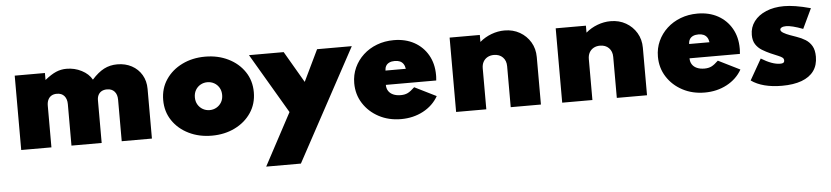

<svg xmlns="http://www.w3.org/2000/svg" viewBox="-45 -792 5697 1317"><g transform="rotate(-5 2803.0 -134.0)"><path d="M78.5 0V-512H286.5V-464Q330 -499 364 -513.5Q398 -528 436 -528Q492 -528 540 -503.2Q588 -478.5 610.5 -438Q653 -485.5 694.2 -506.8Q735.5 -528 785.5 -528Q841.5 -528 885 -504.5Q928.5 -481 953.5 -439Q978.5 -397 978.5 -342V0H770.5V-286Q770.5 -322 752 -342.5Q733.5 -363 701 -363Q679.5 -363 664.2 -354.8Q649 -346.5 640.8 -331Q632.5 -315.5 632.5 -294V0H424.5V-286Q424.5 -320.5 406.8 -341.8Q389 -363 355 -363Q333.5 -363 318.2 -354Q303 -345 294.8 -328Q286.5 -311 286.5 -287V0Z M1390.5 16Q1302.5 16 1231.8 -18.8Q1161 -53.5 1119.8 -114.8Q1078.5 -176 1078.5 -256Q1078.5 -336 1119.8 -397.2Q1161 -458.5 1231.8 -493.2Q1302.5 -528 1390.5 -528Q1478.5 -528 1549.2 -493.2Q1620 -458.5 1661.2 -397.2Q1702.5 -336 1702.5 -256Q1702.5 -176 1661.2 -114.8Q1620 -53.5 1549.2 -18.8Q1478.5 16 1390.5 16ZM1390.5 -160Q1416 -160 1437.5 -172.2Q1459 -184.5 1471.8 -206Q1484.5 -227.5 1484.5 -256Q1484.5 -284.5 1471.8 -306.2Q1459 -328 1437.5 -340Q1416 -352 1390.5 -352Q1365 -352 1343.5 -340Q1322 -328 1309.2 -306.2Q1296.5 -284.5 1296.5 -256Q1296.5 -227.5 1309.2 -206Q1322 -184.5 1343.5 -172.2Q1365 -160 1390.5 -160Z M1742.5 260 1934.5 -99 1691.5 -512H1930.5L2056.5 -296L2160.5 -512H2399.5L1981.5 260Z M2693.5 16Q2608.5 16 2540.8 -20Q2473 -56 2433.5 -117.8Q2394 -179.5 2394 -257Q2394 -314.5 2416.5 -363.8Q2439 -413 2479 -450Q2519 -487 2572.8 -507.5Q2626.5 -528 2689.5 -528Q2769.5 -528 2829.8 -494.8Q2890 -461.5 2924 -402.2Q2958 -343 2958 -264.5Q2958 -258 2957.8 -252.2Q2957.5 -246.5 2956 -227H2609Q2609 -202.5 2620.5 -184.8Q2632 -167 2653.8 -157.5Q2675.5 -148 2705.5 -148Q2733.5 -148 2753.8 -158Q2774 -168 2801 -194L2950 -120Q2914 -56.5 2845.8 -20.2Q2777.5 16 2693.5 16ZM2615 -325H2755Q2752 -345.5 2743 -358.8Q2734 -372 2719.5 -378.5Q2705 -385 2684 -385Q2662 -385 2646.8 -378Q2631.5 -371 2623.5 -357.8Q2615.5 -344.5 2615 -325Z M3073 0V-512H3281V-464Q3316.5 -494.5 3361.2 -511.2Q3406 -528 3452 -528Q3510.5 -528 3556.8 -501.5Q3603 -475 3630 -429.8Q3657 -384.5 3657 -327V0H3449V-282Q3449 -320.5 3426 -343.8Q3403 -367 3365 -367Q3340 -367 3321 -356.5Q3302 -346 3291.5 -327Q3281 -308 3281 -282V0Z M3803.5 0V-512H4011.5V-464Q4047 -494.5 4091.8 -511.2Q4136.5 -528 4182.5 -528Q4241 -528 4287.2 -501.5Q4333.5 -475 4360.5 -429.8Q4387.5 -384.5 4387.5 -327V0H4179.5V-282Q4179.5 -320.5 4156.5 -343.8Q4133.5 -367 4095.5 -367Q4070.5 -367 4051.5 -356.5Q4032.5 -346 4022 -327Q4011.5 -308 4011.5 -282V0Z M4784.5 16Q4699.5 16 4631.8 -20Q4564 -56 4524.5 -117.8Q4485 -179.5 4485 -257Q4485 -314.5 4507.5 -363.8Q4530 -413 4570 -450Q4610 -487 4663.8 -507.5Q4717.5 -528 4780.5 -528Q4860.5 -528 4920.8 -494.8Q4981 -461.5 5015 -402.2Q5049 -343 5049 -264.5Q5049 -258 5048.8 -252.2Q5048.5 -246.5 5047 -227H4700Q4700 -202.5 4711.5 -184.8Q4723 -167 4744.8 -157.5Q4766.5 -148 4796.5 -148Q4824.5 -148 4844.8 -158Q4865 -168 4892 -194L5041 -120Q5005 -56.5 4936.8 -20.2Q4868.5 16 4784.5 16ZM4706 -325H4846Q4843 -345.5 4834 -358.8Q4825 -372 4810.5 -378.5Q4796 -385 4775 -385Q4753 -385 4737.8 -378Q4722.5 -371 4714.5 -357.8Q4706.5 -344.5 4706 -325Z M5315.5 16Q5249.5 16 5196.2 2.2Q5143 -11.5 5104.5 -39L5186.5 -183Q5223.5 -160 5256.2 -148Q5289 -136 5316 -136Q5327 -136 5333.2 -138Q5339.5 -140 5342.5 -144.2Q5345.5 -148.5 5345.5 -155.5Q5345.5 -168 5336.8 -175.2Q5328 -182.5 5308.5 -190.5Q5289 -198.5 5256.5 -212.5Q5226 -226 5199.2 -242.5Q5172.5 -259 5156 -284.5Q5139.5 -310 5139.5 -349.5Q5139.5 -402 5169.5 -442Q5199.5 -482 5253 -504.5Q5306.5 -527 5376.5 -527Q5412 -527 5456.2 -520Q5500.5 -513 5559.5 -497L5494.5 -360Q5418 -389 5378.5 -389Q5359 -389 5348.2 -383Q5337.5 -377 5337.5 -368.5Q5337.5 -356.5 5356.2 -345.5Q5375 -334.5 5400 -325.5Q5425 -316.5 5443.5 -310Q5477.5 -298.5 5504.8 -281.5Q5532 -264.5 5548.2 -236.5Q5564.5 -208.5 5564.5 -163Q5564.5 -104.5 5535.8 -64.8Q5507 -25 5451.5 -4.5Q5396 16 5315.5 16Z"/></g></svg>

Font: Spartan Thin Black
Style: Regular
Weight: 900
Version: Version 1.004